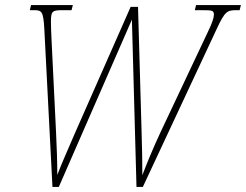

<svg xmlns="http://www.w3.org/2000/svg" viewBox="-20 -734 966 754"><path d="M154 -621 186 0H211L498 -657L516 0H541L829 -616C864 -692 872 -694 911 -694H921L926 -714H750L745 -694H773C814 -694 820 -693 820 -676C820 -664 813 -643 796 -608L610 -214C579 -147 558 -96 539 -46C539 -99 538 -158 536 -217L522 -707H493L276 -215C247 -147 224 -97 205 -47C205 -96 203 -158 200 -217L182 -586C181 -603 180 -636 180 -650C180 -690 186 -694 224 -694H261L266 -714H102L97 -694H113C144 -694 150 -690 154 -621Z"/></svg>

Font: Noto Serif Condensed Thin
Style: Italic
Weight: 100
Width: 3
Italic angle: -12°
Designer: Monotype Design Team
Foundry: Monotype Imaging Inc.
Version: Version 2.013